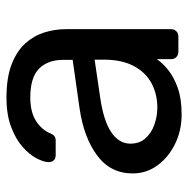

<svg xmlns="http://www.w3.org/2000/svg" viewBox="-14 -556 580 592"><g transform="rotate(-90 276.0 -260.0)"><path d="M219.1 10Q169.4 10 128.3 -10.2Q87.1 -30.4 62.2 -64.3Q37.3 -98.3 37.3 -140.9Q37.3 -209.8 93.2 -250.9Q149 -292 239.3 -304.9L387.5 -326V-354.6Q387.5 -402.6 360.3 -429.6Q333 -456.6 271.4 -456.6Q226.5 -456.6 198.9 -438.9Q171.3 -421.3 159.7 -392.6Q153.6 -378.3 139 -378.3H94.1Q82.5 -378.3 77.2 -384.7Q71.9 -391.1 72.1 -400.3Q72.3 -415.3 83.7 -437.1Q95 -458.9 118.8 -480.1Q142.6 -501.3 180.3 -515.6Q218 -530 271.7 -530Q332.4 -530 373.2 -514.3Q413.9 -498.6 437.6 -472.7Q461.2 -446.8 471.7 -414Q482.1 -381.3 482.1 -347.3V-22.9Q482.1 -12.7 475.7 -6.4Q469.3 0 459.1 0H412.5Q402.3 0 395.9 -6.4Q389.6 -12.7 389.6 -22.9V-66.4Q377.2 -48 355.3 -30.7Q333.4 -13.3 300.3 -1.7Q267.2 10 219.1 10ZM240.2 -64.9Q281.3 -64.9 314.9 -82.6Q348.5 -100.4 368.3 -137.4Q388.1 -174.4 388.1 -230.4V-258.3L272.2 -241.2Q200.7 -231.1 164.9 -207.3Q129.1 -183.5 129.1 -148.1Q129.1 -120 145.3 -101.7Q161.6 -83.4 187.2 -74.2Q212.7 -64.9 240.2 -64.9Z"/></g></svg>

Font: Rubik Light
Style: Regular
Weight: 300
Designer: Hubert and Fischer
Foundry: Hubert and Fischer
Version: Version 2.300;gftools[0.9.30]